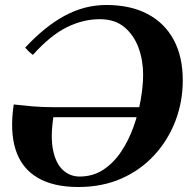

<svg xmlns="http://www.w3.org/2000/svg" viewBox="-20 -735 768 770"><path d="M406 -715Q503 -715 571.5 -679Q640 -643 676.5 -575.5Q713 -508 713 -413Q713 -327 683.5 -250Q654 -173 599 -113Q544 -53 467 -19Q390 15 294 15Q194 15 130.5 -22.5Q67 -60 43 -133.5Q19 -207 35 -316Q71 -312 110 -308.5Q149 -305 204 -305H592L586 -265H194Q182 -185 193 -132Q204 -79 232.5 -53Q261 -27 299 -27Q353 -27 394.5 -54.5Q436 -82 466 -127Q496 -172 515.5 -226.5Q535 -281 544.5 -336Q554 -391 554 -436Q554 -493 535.5 -543.5Q517 -594 479 -626Q441 -658 380 -658Q313 -658 247.5 -625.5Q182 -593 112 -515Q102 -522 95.5 -528.5Q89 -535 81 -544Q161 -630 240.5 -672.5Q320 -715 406 -715Z"/></svg>

Font: Poltawski Nowy SemiBold
Style: Italic
Weight: 600
Italic angle: -12°
Version: Version 1.001;gftools[0.9.25]